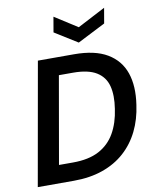

<svg xmlns="http://www.w3.org/2000/svg" viewBox="-99 -1004 883 1079"><g transform="rotate(-10 343.0 -464.0)"><path d="M28 0 152 -700H358Q477 -700 547.5 -658Q618 -616 644 -540Q670 -464 654 -359Q643 -278 610.5 -212Q578 -146 525 -98.5Q472 -51 399 -25.5Q326 0 234 0ZM167 -102H247Q337 -102 395.5 -133Q454 -164 487 -221.5Q520 -279 531 -358Q543 -434 529 -487.5Q515 -541 468 -570Q421 -599 334 -599H254ZM570 -928 555 -841 396 -760 266 -841 281 -928 411 -845Z"/></g></svg>

Font: DM Sans 10pt SemiBold
Style: Italic
Weight: 600
Italic angle: -10°
Version: Version 4.004;gftools[0.9.30]